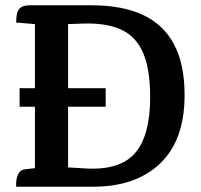

<svg xmlns="http://www.w3.org/2000/svg" viewBox="-20 -705 760 725"><path d="M54 -372H379V-302H54ZM237 -655V0H112V-658ZM236 -73 302 -69Q433 -61 490 -127Q547 -193 547 -338Q547 -442 521 -504Q495 -566 439 -592.5Q383 -619 293 -616L237 -614H111L41 -620Q41 -642 45 -656.5Q49 -671 60.5 -678Q72 -685 93 -685H327Q442 -685 520 -648.5Q598 -612 637.5 -537Q677 -462 677 -346Q677 -176 585 -88Q493 0 332 0H41Q40 -14 42.5 -28.5Q45 -43 53 -54Q61 -65 76 -66L112 -70Z"/></svg>

Font: Karma Variable Light
Style: Regular
Weight: 300
Designer: Joana Correia
Foundry: Indian Type Foundry
Version: Version 3.000